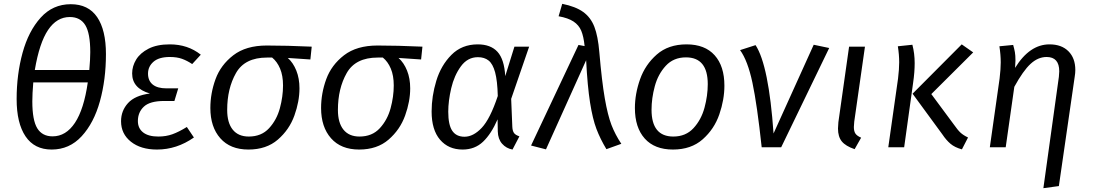

<svg xmlns="http://www.w3.org/2000/svg" viewBox="-20 -770 5717 1004"><path d="M534 -487Q534 -354 502.5 -240.5Q471 -127 407 -57.5Q343 12 250 12Q160 12 113.5 -57Q67 -126 67 -252Q67 -381 98 -494Q129 -607 192.5 -677.5Q256 -748 350 -748Q442 -748 488 -680.5Q534 -613 534 -487ZM162 -404H447Q452 -461 452 -497Q452 -596 426 -638.5Q400 -681 345 -681Q277 -681 231.5 -613.5Q186 -546 162 -404ZM154 -339Q149 -279 149 -240Q149 -141 175 -99Q201 -57 255 -57Q325 -57 372 -128Q419 -199 439 -339Z M613 -136Q613 -191 649.5 -231Q686 -271 764 -281Q671 -308 671 -386Q671 -424 692 -458.5Q713 -493 757 -515.5Q801 -538 868 -538Q962 -538 1030 -484L985 -435Q958 -453 931.5 -462.5Q905 -472 868 -472Q811 -472 782.5 -447Q754 -422 754 -385Q754 -348 778.5 -328Q803 -308 850 -308H912L892 -242H839Q764 -242 732.5 -212.5Q701 -183 701 -137Q701 -99 728.5 -77.5Q756 -56 808 -56Q848 -56 881.5 -68Q915 -80 957 -106L994 -51Q904 12 801 12Q716 12 664.5 -29Q613 -70 613 -136Z M1080 -205Q1080 -282 1107 -356Q1134 -430 1200 -481Q1266 -532 1375 -532Q1478 -532 1610 -526L1603 -459L1485 -467Q1513 -442 1529.5 -401Q1546 -360 1546 -308Q1546 -240 1519.5 -166Q1493 -92 1433 -40Q1373 12 1279 12Q1184 12 1132 -47Q1080 -106 1080 -205ZM1460 -323Q1460 -375 1444.5 -411.5Q1429 -448 1403 -469H1376Q1260 -469 1214 -388Q1168 -307 1168 -195Q1168 -128 1197 -92Q1226 -56 1281 -56Q1347 -56 1387 -99.5Q1427 -143 1443.5 -204Q1460 -265 1460 -323Z M1659 -205Q1659 -282 1686 -356Q1713 -430 1779 -481Q1845 -532 1954 -532Q2057 -532 2189 -526L2182 -459L2064 -467Q2092 -442 2108.5 -401Q2125 -360 2125 -308Q2125 -240 2098.5 -166Q2072 -92 2012 -40Q1952 12 1858 12Q1763 12 1711 -47Q1659 -106 1659 -205ZM2039 -323Q2039 -375 2023.5 -411.5Q2008 -448 1982 -469H1955Q1839 -469 1793 -388Q1747 -307 1747 -195Q1747 -128 1776 -92Q1805 -56 1860 -56Q1926 -56 1966 -99.5Q2006 -143 2022.5 -204Q2039 -265 2039 -323Z M2622 -372 2670 -526H2747L2653 -253L2659 -107Q2660 -86 2667.5 -75Q2675 -64 2696 -57L2660 12Q2627 6 2605.5 -18.5Q2584 -43 2583 -83L2582 -146Q2549 -70 2506 -29Q2463 12 2399 12Q2325 12 2281 -39.5Q2237 -91 2237 -187Q2237 -267 2261.5 -347.5Q2286 -428 2340.5 -483Q2395 -538 2478 -538Q2546 -538 2581.5 -499Q2617 -460 2622 -372ZM2324 -186Q2324 -117 2345 -86Q2366 -55 2409 -55Q2455 -55 2499 -101.5Q2543 -148 2583 -268Q2581 -348 2569 -392Q2557 -436 2535 -453.5Q2513 -471 2479 -471Q2425 -471 2390 -423Q2355 -375 2339.5 -308.5Q2324 -242 2324 -186Z M3114 -497Q3127 -345 3142.5 -256Q3158 -167 3177.5 -116.5Q3197 -66 3229 -18L3151 10Q3119 -43 3099 -95.5Q3079 -148 3065.5 -233.5Q3052 -319 3045 -455L2835 11L2757 -9L3005 -535L3037 -529Q3032 -579 3019.5 -609Q3007 -639 2979 -657.5Q2951 -676 2901 -685L2920 -750Q2990 -736 3029.5 -707.5Q3069 -679 3088 -630Q3107 -581 3114 -497Z M3300 -205Q3300 -279 3327 -355.5Q3354 -432 3414.5 -485Q3475 -538 3570 -538Q3666 -538 3717 -481Q3768 -424 3768 -322Q3768 -249 3741.5 -172Q3715 -95 3654.5 -41.5Q3594 12 3499 12Q3403 12 3351.5 -45.5Q3300 -103 3300 -205ZM3681 -330Q3681 -470 3567 -470Q3502 -470 3461.5 -426Q3421 -382 3404 -319Q3387 -256 3387 -196Q3387 -56 3501 -56Q3566 -56 3606.5 -100Q3647 -144 3664 -207Q3681 -270 3681 -330Z M4025 -72 4235 -536 4316 -519 4065 0H3963Q3939 -223 3914.5 -338Q3890 -453 3850 -508L3931 -534Q4000 -428 4025 -72Z M4447 -134Q4445 -112 4445 -106Q4445 -83 4453.5 -71Q4462 -59 4483 -50L4449 10Q4402 -6 4382 -30.5Q4362 -55 4362 -98Q4362 -107 4364 -131L4420 -526H4503Z M4908 -67 4752 -280 5009 -538 5069 -496 4850 -278 4967 -120Q4988 -90 5002.5 -76.5Q5017 -63 5042 -51L5010 11Q4973 1 4950.5 -18Q4928 -37 4908 -67ZM4676 -359Q4682 -409 4682 -444Q4682 -484 4675 -528L4751 -536Q4763 -490 4763 -440Q4763 -393 4755 -338L4708 0H4625Z M5517 -368Q5519 -390 5519 -397Q5519 -472 5453 -472Q5408 -472 5369 -436Q5330 -400 5284 -316L5239 0H5156L5207 -359Q5213 -409 5213 -444Q5213 -484 5206 -528L5278 -535Q5284 -514 5287 -497.5Q5290 -481 5290 -454Q5290 -445 5288 -415Q5364 -538 5468 -538Q5531 -538 5567 -502Q5603 -466 5603 -404Q5603 -388 5600 -370L5517 203L5436 214Z"/></svg>

Font: Fira Sans Book
Style: Italic
Weight: 350
Italic angle: -8°
Designer: bBox Type GmbH & Carrois Corporate GbR & Edenspiekermann AG
Foundry: bBox Type GmbH & Carrois Corporate GbR & Edenspiekermann AG
Version: Version 4.301